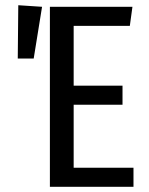

<svg xmlns="http://www.w3.org/2000/svg" viewBox="-20 -715 570 735"><path d="M477 -616H262V-387H449V-314H262V-73H491V0H171V-689H487ZM141 -689 109 -491H48L50 -695Z"/></svg>

Font: Fira Sans Compressed
Style: Regular
Weight: 400
Width: 1
Designer: bBox Type GmbH & Carrois Corporate GbR & Edenspiekermann AG
Foundry: bBox Type GmbH & Carrois Corporate GbR & Edenspiekermann AG
Version: Version 4.301